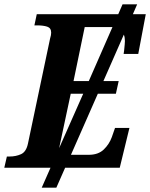

<svg xmlns="http://www.w3.org/2000/svg" viewBox="-42 -780 698 893"><path d="M-22 0 -10 -52H2Q32 -52 56 -63Q80 -74 88 -112L191 -601Q196 -617 196 -628Q196 -650 177.5 -656Q159 -662 130 -662H118L129 -714H508L528 -760H596L576 -714H636L601 -529H533Q534 -534 535.5 -547Q537 -560 538 -573Q539 -586 539 -589Q539 -606 534 -619L439 -403H510L497 -344H413L288 -60H371Q415 -60 440.5 -84.5Q466 -109 478 -142L493 -185H560L515 0H261L220 93H152L193 0ZM300 -403H371L481 -654Q478 -654 474 -654H352ZM287 -344 233 -91 345 -344Z"/></svg>

Font: Noto Serif SemiCondensed
Style: Bold Italic
Weight: 700
Width: 4
Italic angle: -12°
Designer: Monotype Design Team
Foundry: Monotype Imaging Inc.
Version: Version 2.014